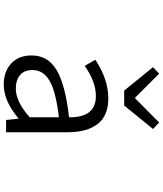

<svg xmlns="http://www.w3.org/2000/svg" viewBox="59 -928 882 1040"><g transform="rotate(90 500.0 -408.0)"><path d="M437.5 12.7Q368.2 12.7 324.2 -27.3Q280.3 -67.4 280.3 -138.7Q280.3 -226.6 359.9 -273.9Q439.5 -321.3 615.2 -340.8Q617.2 -486.3 501 -486.3Q421.9 -486.3 336.9 -425.8L303.7 -483.4Q409.2 -553.7 513.7 -553.7Q607.4 -553.7 651.9 -495.6Q696.3 -437.5 696.3 -335V0H629.9L623 -66.4H620.1Q527.3 12.7 437.5 12.7ZM460 -52.7Q531.2 -52.7 615.2 -127.9V-286.1Q475.6 -269.5 417.5 -235.4Q359.4 -201.2 359.4 -143.6Q359.4 -97.7 387.2 -75.2Q415 -52.7 460 -52.7ZM470.7 -639.6 343.8 -795.9 378.9 -829.1 508.8 -699.2H512.7L643.6 -829.1L678.7 -795.9L551.8 -639.6Z"/></g></svg>

Font: GenEi Gothic M SemiLight
Style: Regular
Weight: 350
Designer: o_tamon (Modified); [Source Han Sans]
Ryoko NISHIZUKA  (kana & ideographs); Paul D. Hunt (Latin, Greek & Cyrillic); Wenl
Version: Version 1.1a;Original Version 1.004